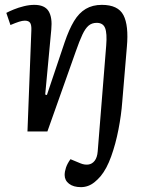

<svg xmlns="http://www.w3.org/2000/svg" viewBox="-20 -541 631 790"><path d="M313 229Q282 229 264 215Q246 201 246 179Q246 165 251.5 148.5Q257 132 270 114L311 131Q328 138 343.5 136Q359 134 369.5 120.5Q380 107 382 82L417 -354Q421 -404 412.5 -425.5Q404 -447 378 -447Q358 -447 344.5 -435.5Q331 -424 319 -398.5Q307 -373 292 -330L175 0H93L109 -416Q110 -438 104 -447Q98 -456 82 -456Q72 -456 58 -451.5Q44 -447 23 -438L6 -488Q17 -494 36.5 -502Q56 -510 78.5 -515.5Q101 -521 121 -521Q164 -521 180 -495Q196 -469 191 -419L166 -152L173 -150L246 -367Q264 -420 284.5 -454Q305 -488 333 -504.5Q361 -521 399 -521Q466 -521 488 -478.5Q510 -436 502 -348L483 -122Q479 -68 467.5 -8.5Q456 51 437.5 102.5Q419 154 394 184Q382 198 369 208.5Q356 219 342 224Q328 229 313 229Z"/></svg>

Font: Literata
Style: Italic
Weight: 400
Italic angle: -2°
Designer: Latin by Veronika Burian and Jose Scaglione. Greek by Irene Vlachou. Cyrillic by Vera Evstafieva
Foundry: TypeTogether
Version: Version 3.103;gftools[0.9.29]